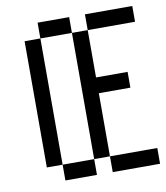

<svg xmlns="http://www.w3.org/2000/svg" viewBox="-74 -687 647 749"><g transform="rotate(-10 250.0 -312.5)"><path d="M500 0V-62.5H312.5V0ZM437.5 -312.5V-375H312.5V-562.5H250Q250 -562.5 250 -62.5H125V0H250V-62.5H312.5Q312.5 -62.5 312.5 -312.5ZM500 -562.5V-625H312.5V-562.5ZM125 -62.5Q125 -62.5 125 -562.5H62.5Q62.5 -562.5 62.5 -62.5ZM125 -562.5H250V-625H125Z"/></g></svg>

Font: CalcUnifontExMono
Style: Regular
Weight: 500
Version: Version 15.0.06